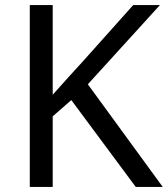

<svg xmlns="http://www.w3.org/2000/svg" viewBox="-20 -734 659 754"><path d="M619 0H513L260 -341L187 -277V0H97V-714H187V-362Q217 -396 248 -430Q279 -464 310 -498L503 -714H608L325 -403Z"/></svg>

Font: Noto Sans Inscriptional Pahlavi
Style: Regular
Weight: 400
Designer: Monotype Design Team
Foundry: Monotype Imaging Inc.
Version: Version 2.003; ttfautohint (v1.8.4.7-5d5b)